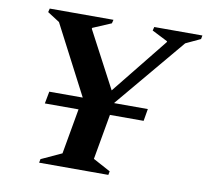

<svg xmlns="http://www.w3.org/2000/svg" viewBox="-75 -743 893 825"><g transform="rotate(10 371.5 -330.0)"><path d="M147 0 150 -16 239 -57 274 -255H127L137 -308H283L126 -610L73 -644L77 -660H355L351 -644L271 -610L270 -606L400 -360L597 -605L598 -609L529 -644L533 -660H743L740 -644L676 -614L421 -310L420 -308H567L558 -255H411L376 -57L452 -16L449 0Z"/></g></svg>

Font: Spectral
Style: Bold Italic
Weight: 700
Italic angle: -10°
Designer: Jean-Baptiste Levee
Foundry: Production Type
Version: Version 2.001